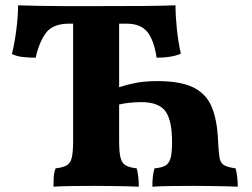

<svg xmlns="http://www.w3.org/2000/svg" viewBox="-20 -699 947 722"><path d="M181 3Q181 -16 182 -32.5Q183 -49 189 -66Q216 -69 230.5 -77Q245 -85 250 -106.5Q255 -128 255 -170V-610H240Q181 -610 155 -578Q129 -546 114 -482Q90 -482 66.5 -484.5Q43 -487 25 -496Q35 -537 41.5 -588Q48 -639 48 -679Q86 -678 127 -677Q168 -676 220.5 -676Q273 -676 346 -676Q445 -676 514 -676.5Q583 -677 640 -679Q640 -639 645 -590.5Q650 -542 660 -497Q625 -482 569 -482Q559 -548 534 -579Q509 -610 456 -610H428V-371Q455 -380 489 -387Q523 -394 573 -394Q660 -394 708.5 -369.5Q757 -345 777 -295Q797 -245 800 -170Q802 -127 805.5 -106.5Q809 -86 822.5 -78Q836 -70 866 -66Q874 -36 874 3Q857 2 827.5 1.5Q798 1 766 0.5Q734 0 710 0Q675 0 629 0.5Q583 1 553 3Q553 -16 554.5 -32.5Q556 -49 561 -66Q586 -68 600.5 -75.5Q615 -83 621 -103Q627 -123 627 -164Q627 -248 601.5 -281.5Q576 -315 511 -315Q491 -315 467 -312.5Q443 -310 428 -306V-170Q428 -128 433 -107Q438 -86 452 -77.5Q466 -69 494 -66Q502 -36 502 3Q485 2 455 1.5Q425 1 393 0.5Q361 0 338 0Q303 0 257 0.5Q211 1 181 3Z"/></svg>

Font: Vollkorn ExtraBold
Style: Regular
Weight: 800
Designer: Friedrich Althausen
Foundry: Friedrich Althausen
Version: Version 5.000; ttfautohint (v1.8.3)